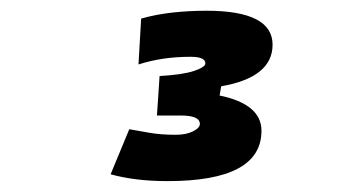

<svg xmlns="http://www.w3.org/2000/svg" viewBox="-20 -723 626 356"><path d="M291 -387.2Q258.8 -387.2 232.2 -390.6Q205.6 -394 185.1 -399.9L219.7 -483.4Q235.8 -480.5 257.1 -476.8Q278.3 -473.1 305.7 -473.1Q325.2 -473.1 337.9 -479.5Q350.6 -485.8 350.6 -493.2Q350.6 -508.8 315.4 -508.8H271L275.9 -582Q319.3 -584.5 340.1 -591.6Q360.8 -598.6 360.8 -605.5Q360.8 -617.7 333 -617.7Q280.8 -617.7 236.8 -603.5L241.7 -688.5Q269 -696.3 299.6 -699.7Q330.1 -703.1 362.8 -703.1Q485.4 -703.1 485.4 -640.1Q485.4 -579.6 390.1 -563L387.2 -545.9Q464.8 -529.8 464.8 -480.5Q464.8 -387.2 291 -387.2Z"/></svg>

Font: CaskaydiaCove NFP
Style: Bold Italic
Weight: 700
Italic angle: -10°
Designer: Aaron Bell
Foundry: Saja Typeworks
Version: Version 2111.001; VTT 6.35;Nerd Fonts 3.1.1